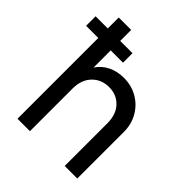

<svg xmlns="http://www.w3.org/2000/svg" viewBox="-227 -886 1015 1015"><g transform="rotate(45 280.5 -378.5)"><path d="M72 -604H-19V-675H72V-757H165V-675H257V-604H165V-476Q189 -512 228.5 -531.5Q268 -551 317 -551Q374 -551 420 -524.5Q466 -498 492.5 -452Q519 -406 519 -349V0H425V-319Q425 -385 389 -423Q353 -461 296 -461Q239 -461 202 -422.5Q165 -384 165 -319V0H72Z"/></g></svg>

Font: BLUETTI 2.0 Normal
Style: Normal
Weight: 400
Designer: Stijn de Vries
Foundry: tokotype
Version: Version 2.005;October 31, 2023;FontCreator 14.0.0.2814 64-bi